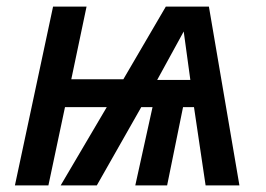

<svg xmlns="http://www.w3.org/2000/svg" viewBox="-20 -559 802 579"><path d="M25 0H126L176 -236H302L163 0H272L406 -236H440L388 0H484L532 -236H565L600 0H702L610 -539H480L352 -320H195L241 -539H140ZM454 -318 534 -464 554 -318Z"/></svg>

Font: Noto Sans Medium
Style: Italic
Weight: 500
Italic angle: -12°
Designer: Monotype Design Team
Foundry: Monotype Imaging Inc.
Version: Version 2.013